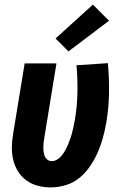

<svg xmlns="http://www.w3.org/2000/svg" viewBox="-20 -805 540 833"><path d="M201 8Q172 8 144.5 1Q117 -6 95 -22Q73 -38 58.5 -61Q44 -84 37.5 -111Q31 -138 31.5 -167Q32 -196 37 -225L87 -530H225L172 -206Q170 -196 169 -185.5Q168 -175 168 -165Q168 -155 169.5 -145Q171 -135 174.5 -126.5Q178 -118 186 -112Q194 -106 204 -106Q218 -106 230 -114Q242 -122 250.5 -133.5Q259 -145 265.5 -157.5Q272 -170 277 -182.5Q282 -195 286.5 -208Q291 -221 294 -234Q297 -247 300 -260Q303 -273 305 -286Q315 -346 316 -404.5Q317 -463 312 -522L448 -531Q454 -466 453 -401.5Q452 -337 441 -272Q435 -239 426.5 -207.5Q418 -176 404.5 -145Q391 -114 371.5 -85Q352 -56 325.5 -34Q299 -12 266 -2Q233 8 201 8ZM277 -582 221 -638 383 -785 453 -715Z"/></svg>

Font: Iosevka Curly Heavy Oblique
Style: Regular
Weight: 900
Italic angle: -9°
Monospace: yes
Designer: Belleve Invis
Foundry: Belleve Invis
Version: Version 11.1.0; ttfautohint (v1.8.3)